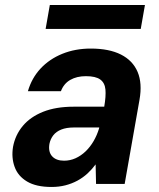

<svg xmlns="http://www.w3.org/2000/svg" viewBox="-20 -731 631 763"><path d="M184.9 12Q123.9 12 87.6 -9.6Q51.3 -31.2 38.1 -67.9Q24.8 -104.5 31.8 -147.5Q40.6 -194.8 70.7 -230.7Q100.7 -266.6 151.4 -286.8Q202.1 -307 272.6 -307H394.2Q401.4 -348.6 399 -375.3Q396.5 -401.9 378.3 -415.1Q360.2 -428.3 321.1 -428.3Q284.9 -428.3 259.1 -413.4Q233.4 -398.6 222.1 -368.6H90.9Q105.9 -420.6 141.1 -458.5Q176.3 -496.3 227.7 -517.2Q279 -538 340.7 -538Q413.4 -538 460.5 -514.3Q507.6 -490.5 526.8 -445.3Q546 -400.1 534.4 -334.6L475.4 0H361.7L360 -77.7Q345.4 -57.9 327.5 -41.4Q309.6 -25 287.5 -13Q265.5 -1.1 239.7 5.5Q214 12 184.9 12ZM234.7 -92.4Q258.3 -92.4 280.1 -102.1Q301.8 -111.9 320.1 -129.4Q338.4 -147 351.9 -170.2Q365.4 -193.4 373.6 -220.2L374.4 -224.4H273.3Q243.9 -224.4 223.5 -216.2Q203.1 -208 191.7 -193.2Q180.3 -178.5 176.4 -159.1Q171.2 -127.2 187.3 -109.8Q203.3 -92.4 234.7 -92.4ZM161.3 -616 178 -711.2H556L539.3 -616Z"/></svg>

Font: DM Sans 9pt
Style: Italic
Weight: 400
Italic angle: -10°
Designer: Colophon Foundry, Jonny Pinhorn
Foundry: Colophon Foundry
Version: Version 4.004